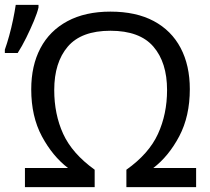

<svg xmlns="http://www.w3.org/2000/svg" viewBox="-28 -773 867 793"><path d="M428 -646Q308 -646 252 -580.5Q196 -515 196 -401Q196 -301 233 -220Q270 -139 363 -72V0H75V-79H253Q189 -128 145 -210Q101 -292 101 -404Q101 -502 139 -574Q177 -646 250.5 -685.5Q324 -725 428 -725Q534 -725 607 -686Q680 -647 718 -575Q756 -503 756 -405Q756 -293 712.5 -210.5Q669 -128 605 -79H782V0H494V-72Q587 -138 624.5 -220Q662 -302 662 -401Q662 -515 605.5 -580.5Q549 -646 428 -646ZM-8 -568Q1 -593 10 -625.5Q19 -658 26 -692Q33 -726 37 -753H131V-742Q126 -720 112 -686.5Q98 -653 80.5 -617.5Q63 -582 45 -554H-8Z"/></svg>

Font: TSCustom
Style: Regular
Weight: 400
Designer: Monotype Design Team
Foundry: Monotype Imaging Inc.
Version: Version 2.004; ttfautohint (v1.8.3) -l 8 -r 50 -G 200 -x 14 